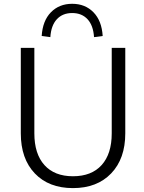

<svg xmlns="http://www.w3.org/2000/svg" viewBox="-20 -967 748 996"><path d="M158.2 -275.4Q158.2 -168.9 210.4 -110.8Q262.7 -52.7 358.4 -52.7Q455.1 -52.7 507.3 -110.8Q559.6 -168.9 559.6 -275.4V-718.8H629.9V-275.4Q629.9 -143.6 556.6 -67.4Q483.4 8.8 358.4 8.8Q233.4 8.8 160.6 -67.4Q87.9 -143.6 87.9 -275.4V-718.8H158.2ZM196.3 -780.3Q201.2 -859.4 244.1 -903.3Q287.1 -947.3 354.5 -947.3Q421.9 -947.3 464.8 -903.3Q507.8 -859.4 512.7 -780.3L467.8 -774.4Q463.9 -835 434.1 -867.2Q404.3 -899.4 354.5 -899.4Q304.7 -899.4 274.9 -867.2Q245.1 -835 241.2 -774.4Z"/></svg>

Font: Min Sans Light
Style: Regular
Weight: 300
Designer: Jinseong-Kim, NotoSansCJK, Nunito
Foundry: Jinseong-Kim
Version: Version 1.400;Glyphs 3.1.2 (3151)